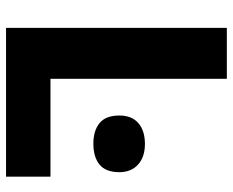

<svg xmlns="http://www.w3.org/2000/svg" viewBox="-86 -666 753 620"><g transform="rotate(90 290.0 -356.5)"><path d="M70.5 0Q70.5 -57.5 70.5 -111.5Q70.5 -165.5 70.5 -232.5V-474.5Q70.5 -543.5 70.5 -599Q70.5 -654.5 70.5 -713H235Q235 -654.5 235 -599Q235 -543.5 235 -474.5V-259Q235 -192 235 -138Q235 -84 235 -26.5L178 -143.5H317.5Q369.5 -143.5 408.8 -143.5Q448 -143.5 481.8 -143.5Q515.5 -143.5 551 -143.5V0ZM444.5 -282Q402.5 -282 378 -302Q353.5 -322 353.5 -366Q353.5 -406 378 -427.2Q402.5 -448.5 445.5 -448.5Q487.5 -448.5 512 -426.2Q536.5 -404 536.5 -366Q536.5 -322 512 -302Q487.5 -282 444.5 -282Z"/></g></svg>

Font: Commissioner Thin
Style: Bold
Weight: 700
Version: Version 1.001;gftools[0.9.23]